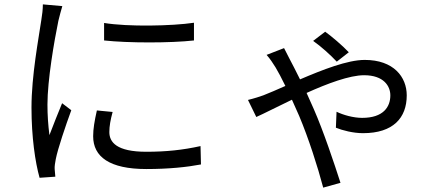

<svg xmlns="http://www.w3.org/2000/svg" viewBox="-20 -780 2040 878"><path d="M456 -675V-595C566 -583 760 -583 867 -595V-676C767 -661 565 -657 456 -675ZM495 -268 423 -275C412 -226 406 -191 406 -157C406 -63 481 -7 649 -7C752 -7 836 -16 899 -28L897 -112C816 -94 739 -86 649 -86C513 -86 480 -130 480 -176C480 -203 485 -231 495 -268ZM265 -752 176 -760C176 -738 173 -712 169 -689C157 -606 124 -435 124 -288C124 -153 141 -38 161 33L233 28C232 18 231 4 230 -7C229 -18 232 -37 235 -52C244 -99 280 -205 306 -276L264 -308C247 -267 223 -207 206 -162C200 -211 197 -253 197 -302C197 -414 228 -593 247 -685C251 -703 260 -735 265 -752Z M1520 -498 1575 -541C1547 -571 1494 -616 1467 -635L1412 -593C1449 -567 1491 -529 1520 -498ZM1279 -560 1199 -529C1214 -513 1230 -488 1240 -472C1252 -452 1268 -422 1285 -387C1247 -370 1212 -355 1184 -344C1170 -339 1143 -330 1114 -323L1152 -245C1186 -260 1246 -291 1315 -324C1326 -299 1337 -274 1348 -250C1391 -148 1433 -17 1458 78L1537 56C1509 -31 1459 -181 1415 -281C1405 -303 1394 -329 1382 -355C1477 -398 1579 -436 1645 -436C1735 -436 1765 -386 1765 -344C1765 -291 1733 -241 1636 -241C1596 -241 1550 -254 1519 -269L1516 -196C1545 -184 1595 -171 1640 -171C1778 -171 1840 -241 1840 -344C1840 -428 1780 -506 1648 -506C1569 -506 1455 -461 1352 -417C1333 -455 1316 -489 1303 -513C1296 -526 1287 -544 1279 -560Z"/></svg>

Font: Source Han Sans TC
Style: Regular
Weight: 400
Designer: Ryoko NISHIZUKA 西塚涼子 (kana, bopomofo & ideographs); Paul D. Hunt (Latin, Greek & Cyrillic); Sandoll Communications 산돌커뮤니
Foundry: Adobe
Version: Version 2.002;hotconv 1.0.116;makeotfexe 2.5.65601